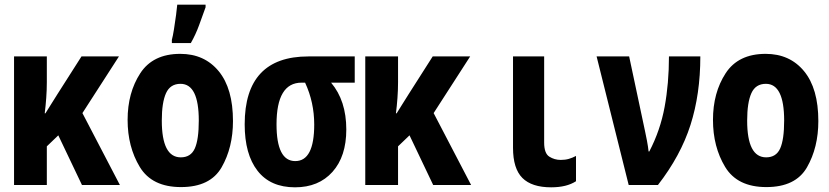

<svg xmlns="http://www.w3.org/2000/svg" viewBox="-20 -790 3540 820"><path d="M40 0H180V-165L229 -212L330 0H492L332 -307L488 -549H328L226 -389Q212 -366 199 -346Q186 -326 174 -306H171Q175 -338 177.5 -372Q180 -406 180 -439V-549H40Z M753 9Q878 9 926.5 -75.5Q975 -160 975 -273Q975 -412 914 -486Q853 -560 750 -560Q633 -560 579 -477Q525 -394 525 -278Q525 -163 577 -77Q629 9 753 9ZM752 -118Q671 -118 671 -275Q671 -352 689 -392Q707 -432 751 -432Q829 -432 829 -275Q829 -194 812 -156Q795 -118 752 -118ZM714 -606H795Q816 -643 830.5 -683Q845 -723 858 -759V-770H737Q736 -757 732 -726.5Q728 -696 723 -665Q718 -634 714 -620Z M1240 10Q1341 10 1400 -56Q1459 -122 1459 -237Q1459 -360 1394 -437H1495V-549H1297Q1025 -549 1025 -259Q1025 -131 1080 -60.5Q1135 10 1240 10ZM1241 -102Q1161 -102 1161 -259Q1161 -437 1268 -437H1283Q1322 -353 1322 -258Q1322 -102 1241 -102Z M1540 0H1680V-165L1729 -212L1830 0H1992L1832 -307L1988 -549H1828L1726 -389Q1712 -366 1699 -346Q1686 -326 1674 -306H1671Q1675 -338 1677.5 -372Q1680 -406 1680 -439V-549H1540Z M2334 10Q2400 10 2440 -16V-124Q2425 -116 2409.5 -111.5Q2394 -107 2375 -107Q2348 -107 2326 -121Q2304 -135 2304 -181V-549H2171V-159Q2171 -70 2211 -30Q2251 10 2334 10Z M2665 0H2790Q2887 -125 2929 -256.5Q2971 -388 2971 -549H2837Q2837 -434 2818.5 -333.5Q2800 -233 2753 -143H2750Q2748 -163 2743 -189.5Q2738 -216 2735 -229L2667 -549H2528Z M3253 9Q3378 9 3426.5 -75.5Q3475 -160 3475 -273Q3475 -412 3414 -486Q3353 -560 3250 -560Q3133 -560 3079 -477Q3025 -394 3025 -278Q3025 -163 3077 -77Q3129 9 3253 9ZM3252 -118Q3171 -118 3171 -275Q3171 -352 3189 -392Q3207 -432 3251 -432Q3329 -432 3329 -275Q3329 -194 3312 -156Q3295 -118 3252 -118Z"/></svg>

Font: Noto Sans Mono Condensed Extra
Style: Regular
Weight: 800
Width: 3
Designer: Monotype Design Team
Foundry: Monotype Imaging Inc.
Version: Version 1.900